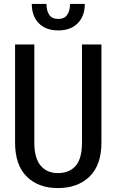

<svg xmlns="http://www.w3.org/2000/svg" viewBox="-20 -934 583 964"><path d="M489.3 -710.9V-218.3Q489.3 -105.5 429.7 -47.6Q370.1 10.3 270.5 10.3Q172.4 10.3 114 -47.6Q55.7 -105.5 55.7 -218.3V-710.9H152.3V-218.3Q152.3 -140.6 183.8 -102.8Q215.3 -64.9 270.5 -64.9Q328.1 -64.9 359.9 -101.3Q391.6 -137.7 391.6 -218.3V-710.9ZM405.8 -914.1Q405.8 -853 370.1 -817.1Q334.5 -781.2 272.5 -781.2Q210.4 -781.2 175 -817.1Q139.6 -853 139.6 -914.1H213.4Q213.4 -879.9 227.3 -859.4Q241.2 -838.9 272.5 -838.9Q303.2 -838.9 317.4 -859.6Q331.5 -880.4 331.5 -914.1Z"/></svg>

Font: Franco
Style: Regular
Weight: 400
Designer: Google
Version: Version 1.200311; 2013